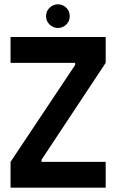

<svg xmlns="http://www.w3.org/2000/svg" viewBox="-20 -872 539 892"><path d="M471 -580 173 -130V-120H471V0H29V-120L329 -570V-580H29V-700H471ZM249 -742Q228 -742 211 -757.5Q194 -773 194 -797Q194 -821 211 -836.5Q228 -852 249 -852Q271 -852 287.5 -836.5Q304 -821 304 -797Q304 -773 287.5 -757.5Q271 -742 249 -742Z"/></svg>

Font: Phudu Medium
Style: Regular
Weight: 500
Version: Version 1.005;gftools[0.9.23]